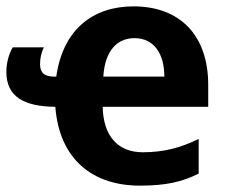

<svg xmlns="http://www.w3.org/2000/svg" viewBox="-23 -574 716 604"><path d="M397 -554C269 -554 175 -481 154 -333H147C115 -333 103 -347 103 -372C103 -388 106 -407 115 -425H17C5 -405 -3 -376 -3 -348C-3 -270 52 -239 151 -238C164 -71 270 10 417 10C499 10 551 -2 602 -28V-137C545 -109 492 -95 426 -95C347 -95 302 -147 300 -238H632V-307C632 -464 542 -554 397 -554ZM400 -454C463 -454 494 -403 494 -333H302C307 -415 346 -454 400 -454Z"/></svg>

Font: Noto Sans Display
Style: Bold
Weight: 700
Designer: Monotype Design Team
Foundry: Monotype Imaging Inc.
Version: Version 1.900